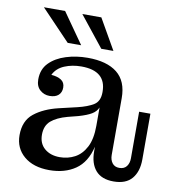

<svg xmlns="http://www.w3.org/2000/svg" viewBox="-80 -775 791 856"><g transform="rotate(10 315.5 -346.5)"><path d="M182 -564 50 -702H146L243 -564ZM334 -564 224 -702H310L389 -564ZM199 9Q127 9 84.5 -27Q42 -63 42 -122Q42 -187 84 -220.5Q126 -254 193 -270L274 -289Q320 -300 346.5 -316.5Q373 -333 373 -374V-376Q373 -471 261 -471Q219 -471 184.5 -456.5Q150 -442 135 -411Q163 -409 180 -398Q197 -387 197 -364Q197 -342 183 -329.5Q169 -317 143 -317Q118 -317 99.5 -333.5Q81 -350 81 -381Q81 -427 109.5 -456Q138 -485 184 -499.5Q230 -514 282 -514Q369 -514 415.5 -477Q462 -440 462 -363V-106Q462 -84 473 -69.5Q484 -55 505 -55Q527 -55 538 -69.5Q549 -84 549 -106V-317H600V-110Q600 -55 573 -23Q546 9 490 9Q436 9 409 -22Q382 -53 382 -109V-129Q365 -57 317 -24Q269 9 199 9ZM140 -141Q140 -101 166.5 -78.5Q193 -56 235 -56Q272 -56 303 -72.5Q334 -89 353 -125.5Q372 -162 372 -222V-305Q364 -286 344 -274Q324 -262 286 -251L239 -239Q191 -226 165.5 -204Q140 -182 140 -141Z"/></g></svg>

Font: Montagu Slab 144pt
Style: Regular
Weight: 400
Designer: Florian Karsten
Foundry: Florian Karsten
Version: Version 1.000; ttfautohint (v1.8.3)